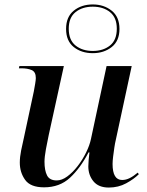

<svg xmlns="http://www.w3.org/2000/svg" viewBox="-20 -833 662 863"><path d="M469 10Q423 10 400 -18Q377 -46 377 -85Q377 -96 378.5 -114.5Q380 -133 382 -148H378Q341 -77 294.5 -34Q248 9 178 9Q117 9 93 -24.5Q69 -58 69 -102Q69 -127 75 -157Q81 -187 87 -212L132 -422Q135 -438 138 -456Q141 -474 141 -482Q141 -510 122.5 -518Q104 -526 76 -526H65L67 -536H267L199 -226Q193 -199 186.5 -163Q180 -127 180 -106Q180 -67 191.5 -44.5Q203 -22 235 -22Q258 -22 282.5 -40Q307 -58 329 -86.5Q351 -115 367 -147.5Q383 -180 389 -209L459 -536H572L500 -202Q497 -190 494 -170Q491 -150 488.5 -129.5Q486 -109 486 -96Q486 -24 529 -24Q546 -24 563 -32.5Q580 -41 599 -57L604 -50Q582 -28 547 -9Q512 10 469 10ZM397 -594Q346 -594 311.5 -621.5Q277 -649 277 -703Q277 -757 311.5 -785Q346 -813 397 -813Q447 -813 482 -785Q517 -757 517 -703Q517 -649 482 -621.5Q447 -594 397 -594ZM397 -604Q444 -604 474.5 -628.5Q505 -653 505 -704Q505 -754 474.5 -778.5Q444 -803 397 -803Q350 -803 319.5 -778.5Q289 -754 289 -704Q289 -653 319.5 -628.5Q350 -604 397 -604Z"/></svg>

Font: Noto Serif Display Medium
Style: Italic
Weight: 500
Italic angle: -12°
Designer: Monotype Design Team
Foundry: Monotype Imaging Inc.
Version: Version 2.009